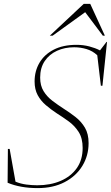

<svg xmlns="http://www.w3.org/2000/svg" viewBox="-20 -955 569 985"><path d="M434.5 -221Q434.5 -156.5 402.5 -104Q370.5 -51.5 311.8 -20.8Q253 10 173.5 10Q84.5 10 19 -17.5L20.5 -191H29.5L59.5 -23Q86 -12 115.5 -8.2Q145 -4.5 171 -4.5Q238.5 -4.5 291 -27Q343.5 -49.5 373.8 -92.2Q404 -135 404 -196Q404 -245.5 383.8 -277.5Q363.5 -309.5 333 -331.8Q302.5 -354 271.5 -373.5Q241 -393.5 215 -415.8Q189 -438 173.2 -467.2Q157.5 -496.5 157.5 -537Q157.5 -590 182.2 -632.5Q207 -675 255 -700Q303 -725 372.5 -725Q407 -725 437.8 -717Q468.5 -709 493 -696.5L526.5 -740H529L505.5 -515H497.5L479 -671.5Q455 -694 424 -703.2Q393 -712.5 360.5 -712.5Q312 -712.5 272.5 -694.5Q233 -676.5 209.5 -641.8Q186 -607 186 -557Q186 -516 203.5 -487.5Q221 -459 249 -437.8Q277 -416.5 308 -396.5Q339 -377 368 -354.2Q397 -331.5 415.8 -299.8Q434.5 -268 434.5 -221ZM235.5 -772 409.5 -935H443L518 -772H507.5L417 -892.5L250 -772Z"/></svg>

Font: Newsreader 72pt ExtraLight
Style: Italic
Weight: 275
Italic angle: -17°
Designer: Hugues Gentile
Foundry: Production Type
Version: Version 1.003; ttfautohint (v1.8.3)